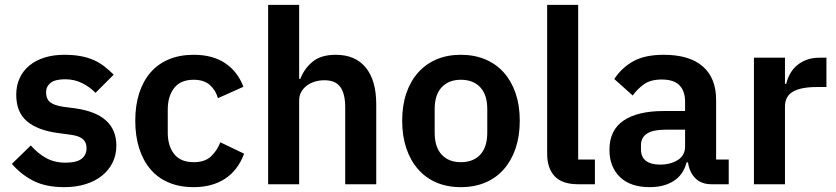

<svg xmlns="http://www.w3.org/2000/svg" viewBox="-20 -760 3449 792"><path d="M245 12Q170 12 119 -13.5Q68 -39 29 -84L107 -160Q136 -127 170.5 -108Q205 -89 250 -89Q296 -89 316.5 -105Q337 -121 337 -149Q337 -172 322.5 -185.5Q308 -199 273 -204L221 -211Q136 -222 91.5 -259.5Q47 -297 47 -369Q47 -407 61 -437.5Q75 -468 101 -489.5Q127 -511 163.5 -522.5Q200 -534 245 -534Q283 -534 312.5 -528.5Q342 -523 366 -512.5Q390 -502 410 -486.5Q430 -471 449 -452L374 -377Q351 -401 319 -417Q287 -433 249 -433Q207 -433 188.5 -418Q170 -403 170 -379Q170 -353 185.5 -339.5Q201 -326 238 -320L291 -313Q460 -289 460 -159Q460 -121 444.5 -89.5Q429 -58 401 -35.5Q373 -13 333.5 -0.5Q294 12 245 12Z M779 12Q721 12 676 -7Q631 -26 600.5 -62Q570 -98 554 -148.5Q538 -199 538 -262Q538 -325 554 -375Q570 -425 600.5 -460.5Q631 -496 676 -515Q721 -534 779 -534Q858 -534 909.5 -499Q961 -464 984 -402L879 -355Q870 -388 845.5 -409.5Q821 -431 779 -431Q725 -431 698.5 -397Q672 -363 672 -308V-213Q672 -158 698.5 -124.5Q725 -91 779 -91Q825 -91 850 -114.5Q875 -138 889 -173L987 -126Q961 -57 908 -22.5Q855 12 779 12Z M1086 -740H1214V-435H1219Q1235 -477 1269.5 -505.5Q1304 -534 1365 -534Q1446 -534 1489 -481Q1532 -428 1532 -330V0H1404V-317Q1404 -373 1384 -401Q1364 -429 1318 -429Q1298 -429 1279.5 -423.5Q1261 -418 1246.5 -407.5Q1232 -397 1223 -381.5Q1214 -366 1214 -345V0H1086Z M1881 12Q1825 12 1780.5 -7Q1736 -26 1704.5 -62Q1673 -98 1656 -148.5Q1639 -199 1639 -262Q1639 -325 1656 -375Q1673 -425 1704.5 -460.5Q1736 -496 1780.5 -515Q1825 -534 1881 -534Q1937 -534 1982 -515Q2027 -496 2058.5 -460.5Q2090 -425 2107 -375Q2124 -325 2124 -262Q2124 -199 2107 -148.5Q2090 -98 2058.5 -62Q2027 -26 1982 -7Q1937 12 1881 12ZM1881 -91Q1932 -91 1961 -122Q1990 -153 1990 -213V-310Q1990 -369 1961 -400Q1932 -431 1881 -431Q1831 -431 1802 -400Q1773 -369 1773 -310V-213Q1773 -153 1802 -122Q1831 -91 1881 -91Z M2365 0Q2299 0 2268 -33Q2237 -66 2237 -126V-740H2365V-102H2434V0Z M2915 0Q2873 0 2848.5 -24.5Q2824 -49 2818 -90H2812Q2799 -39 2759 -13.5Q2719 12 2660 12Q2580 12 2537 -30Q2494 -72 2494 -142Q2494 -223 2552 -262.5Q2610 -302 2717 -302H2806V-340Q2806 -384 2783 -408Q2760 -432 2709 -432Q2664 -432 2636.5 -412.5Q2609 -393 2590 -366L2514 -434Q2543 -479 2591 -506.5Q2639 -534 2718 -534Q2824 -534 2879 -486Q2934 -438 2934 -348V-102H2986V0ZM2703 -81Q2746 -81 2776 -100Q2806 -119 2806 -156V-225H2724Q2624 -225 2624 -161V-144Q2624 -112 2644.5 -96.5Q2665 -81 2703 -81Z M3090 0V-522H3218V-414H3223Q3228 -435 3238.5 -454.5Q3249 -474 3266 -489Q3283 -504 3306.5 -513Q3330 -522 3361 -522H3389V-401H3349Q3284 -401 3251 -382Q3218 -363 3218 -320V0Z"/></svg>

Font: IBM Plex Arabic SemiBold
Style: Regular
Weight: 600
Designer: Mike Abbink, Paul van der Laan, Pieter van Rosmalen, Wael Morcos, Khajak Apelian
Foundry: Bold Monday
Version: Version 1.0